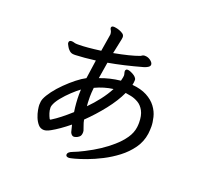

<svg xmlns="http://www.w3.org/2000/svg" viewBox="-146 -961 1293 1222"><g transform="rotate(20 500.0 -350.0)"><path d="M389 -550Q311 -540 255 -538H245Q226 -538 213.5 -549.5Q201 -561 196 -571Q193 -578 189 -584Q185 -590 185 -597Q185 -613 203 -613Q212 -613 224 -609Q231 -607 241 -607H253Q303 -607 400 -620L419 -736V-741Q419 -745 417 -752.5Q415 -760 411 -766Q407 -772 407 -778V-781Q409 -791 425 -791Q426 -791 437 -789.5Q448 -788 462 -783Q476 -778 487.5 -770Q499 -762 499 -747Q499 -740 497 -732Q491 -708 476 -632Q588 -653 644 -674Q648 -675 653.5 -679.5Q659 -684 668 -685H674Q693 -685 710 -673Q729 -659 729 -645Q729 -627 691 -615Q566 -580 463 -562Q458 -536 445 -451Q510 -476 583 -484Q588 -502 588.5 -508Q589 -514 589.5 -516.5Q590 -519 590 -521Q590 -527 587.5 -535.5Q585 -544 585 -550.5Q585 -557 591 -562Q594 -564 601.5 -564Q609 -564 623 -558Q653 -545 662 -529Q665 -524 665 -520V-513Q665 -503 661 -484Q720 -479 760.5 -457.5Q801 -436 824.5 -404.5Q848 -373 856.5 -337.5Q865 -302 865 -276Q865 -250 862 -226Q854 -170 821.5 -124.5Q789 -79 743 -44Q697 -9 647 16.5Q597 42 552 58.5Q507 75 476.5 83Q446 91 440 91Q418 91 418 76Q418 59 448.5 47.5Q479 36 520 15Q619 -35 688 -96Q726 -129 751 -165.5Q776 -202 781 -241Q783 -256 783 -271Q783 -321 766.5 -351Q750 -381 725.5 -395Q701 -409 677 -414Q653 -419 638 -421Q610 -360 558.5 -294.5Q507 -229 447 -171Q451 -150 457.5 -133.5Q464 -117 468 -103Q469 -100 469 -93Q469 -71 458 -61.5Q447 -52 436.5 -49Q426 -46 424 -46Q407 -46 398 -67Q388 -107 386 -115Q322 -63 273 -36Q246 -21 229 -21Q205 -21 189.5 -39Q174 -57 164.5 -81Q155 -105 151 -127.5Q147 -150 147 -162Q147 -186 154 -204Q165 -230 189 -262Q213 -294 246 -326.5Q279 -359 311.5 -384.5Q344 -410 371 -424Q376 -456 389 -550ZM436 -382Q432 -345 432 -320Q432 -295 433 -281Q434 -267 435 -257Q471 -293 503 -334.5Q535 -376 557 -418Q495 -410 436 -382ZM371 -194Q362 -252 362 -312Q362 -329 363 -344Q340 -327 310.5 -299.5Q281 -272 255.5 -240.5Q230 -209 222 -183Q220 -176 220 -169Q220 -152 226 -133.5Q232 -115 240 -100Q242 -99 244 -97Q247 -97 252 -101Q301 -131 371 -194Z"/></g></svg>

Font: Moon Stars Kai
Style: Bold
Weight: 700
Designer: GuiWonder
Version: Version 1.101